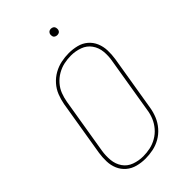

<svg xmlns="http://www.w3.org/2000/svg" viewBox="-271 -1013 1118 1118"><g transform="rotate(-45 288.0 -454.5)"><path d="M234 8Q265 8 297 1.5Q329 -5 358 -21.5Q387 -38 409.5 -64Q432 -90 444.5 -120.5Q457 -151 462 -182L519 -527Q524 -560 523 -593.5Q522 -627 509.5 -656.5Q497 -686 473 -706.5Q449 -727 417 -735Q385 -743 352 -743Q321 -743 289 -736.5Q257 -730 227.5 -713.5Q198 -697 175.5 -671.5Q153 -646 141 -615.5Q129 -585 123 -553L66 -208Q61 -175 62 -141.5Q63 -108 75.5 -79Q88 -50 112 -29.5Q136 -9 168 -0.5Q200 8 234 8ZM234 -11Q197 -11 162.5 -23.5Q128 -36 108 -65Q88 -94 84.5 -131Q81 -168 87 -205L144 -550Q149 -579 159.5 -606.5Q170 -634 190.5 -657.5Q211 -681 238 -696.5Q265 -712 293.5 -718Q322 -724 351 -724Q388 -724 422.5 -711.5Q457 -699 477.5 -670Q498 -641 501.5 -604Q505 -567 498 -530L441 -185Q437 -156 425.5 -128.5Q414 -101 394 -77.5Q374 -54 347 -38.5Q320 -23 291.5 -17Q263 -11 234 -11ZM379 -864Q385 -864 391 -866Q397 -868 400.5 -873Q404 -878 405 -884Q406 -892 404 -900Q402 -908 395 -912.5Q388 -917 379 -917Q373 -917 367.5 -915Q362 -913 358 -907.5Q354 -902 353 -897Q352 -888 354 -880Q356 -872 363.5 -868Q371 -864 379 -864Z"/></g></svg>

Font: Iosevka Sparkle Thin Oblique
Style: Regular
Weight: 100
Italic angle: -9°
Designer: Belleve Invis
Foundry: Belleve Invis
Version: Version 4.5.0; ttfautohint (v1.8.3)